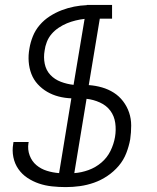

<svg xmlns="http://www.w3.org/2000/svg" viewBox="-20 -755 640 783"><path d="M248 8Q220 8 192 5Q164 2 139 -6.5Q114 -15 92 -29.5Q70 -44 55 -65.5Q40 -87 34.5 -114Q29 -141 34 -169L35 -176H97L96 -171Q92 -145 101 -121Q110 -97 128.5 -81.5Q147 -66 171 -58.5Q195 -51 221 -49L271 -354Q244 -355 219 -361.5Q194 -368 172.5 -380.5Q151 -393 134 -411.5Q117 -430 108 -453.5Q99 -477 97 -503.5Q95 -530 100 -557Q104 -582 114 -607Q124 -632 142 -653Q160 -674 183.5 -689Q207 -704 232 -713.5Q257 -723 282.5 -728Q308 -733 334 -734V-735H437V-679H387L342 -408Q370 -406 396 -398.5Q422 -391 444 -377Q466 -363 482 -342Q498 -321 506.5 -296Q515 -271 515 -243Q515 -215 511 -187Q506 -159 495 -130.5Q484 -102 464 -78.5Q444 -55 418 -37.5Q392 -20 363.5 -10Q335 0 306 4Q277 8 248 8ZM280 -409 325 -678Q307 -676 288.5 -671.5Q270 -667 253 -660Q236 -653 219.5 -642Q203 -631 190.5 -616.5Q178 -602 171 -584Q164 -566 162 -549Q157 -521 162.5 -494.5Q168 -468 185.5 -449.5Q203 -431 228 -421.5Q253 -412 280 -409ZM283 -49Q312 -51 341 -61.5Q370 -72 393.5 -92Q417 -112 430.5 -139.5Q444 -167 449 -196Q454 -225 450 -253.5Q446 -282 430 -303.5Q414 -325 387.5 -337Q361 -349 333 -352Z"/></svg>

Font: Iosevka HT Light Extended
Style: Italic
Weight: 300
Width: 7
Italic angle: -9°
Monospace: yes
Designer: Belleve Invis
Foundry: Belleve Invis
Version: Version 32.3.0; ttfautohint (v1.8.4)